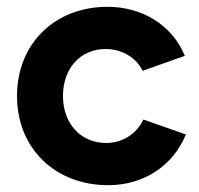

<svg xmlns="http://www.w3.org/2000/svg" viewBox="-20 -532 586 564"><path d="M298 12C399 12 487 -42 526 -137L401 -181C382 -139 340 -112 292 -112C217 -112 165 -169 165 -250C165 -331 216 -388 290 -388C338 -388 380 -363 399 -324L523 -368C485 -460 396 -512 296 -512C140 -512 30 -403 30 -250C30 -97 141 12 298 12Z"/></svg>

Font: HB Figtree Prototype
Style: Bold
Weight: 700
Designer: Alfredo Marco Pradil
Foundry: Hanken Design Co.®
Version: Version 1.002;Glyphs 3.2 (3228)